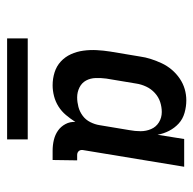

<svg xmlns="http://www.w3.org/2000/svg" viewBox="-22 -711 544 540"><g transform="rotate(90 250.0 -441.0)"><path d="M220 -317Q201 -317 183.5 -322.5Q166 -328 153 -340Q140 -352 132.5 -368.5Q125 -385 122.5 -403.5Q120 -422 121 -441Q122 -460 125 -479L139 -563Q141 -578 146 -593.5Q151 -609 158 -624Q165 -639 176 -652Q187 -665 201 -674.5Q215 -684 230.5 -688.5Q246 -693 262 -693Q280 -693 297.5 -688Q315 -683 327.5 -671.5Q340 -660 348 -644.5Q356 -629 359 -612L371 -687H449L402 -402Q401 -395 405 -390.5Q409 -386 416 -386H431L430 -317H404Q388 -317 373.5 -320.5Q359 -324 347.5 -332Q336 -340 329 -353Q322 -366 323 -381Q314 -367 303.5 -354.5Q293 -342 279.5 -333.5Q266 -325 250.5 -321Q235 -317 220 -317ZM254 -386Q267 -386 280.5 -389.5Q294 -393 305.5 -401.5Q317 -410 323.5 -423Q330 -436 332 -449L346 -533Q349 -549 349 -564.5Q349 -580 343 -594Q337 -608 324 -616Q311 -624 295 -624Q281 -624 267 -619.5Q253 -615 241.5 -604.5Q230 -594 223.5 -580Q217 -566 215 -552L201 -468Q199 -453 199.5 -438Q200 -423 206.5 -411Q213 -399 226 -392.5Q239 -386 254 -386ZM88 -189V-247H372V-189Z"/></g></svg>

Font: Iosevka Term Curly Medium
Style: Italic
Weight: 500
Italic angle: -9°
Designer: Belleve Invis
Foundry: Belleve Invis
Version: Version 32.3.0